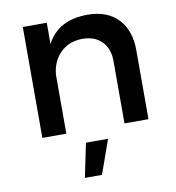

<svg xmlns="http://www.w3.org/2000/svg" viewBox="-84 -611 831 907"><g transform="rotate(-10 331.5 -157.5)"><path d="M396 -536Q489 -536 541.5 -481.5Q594 -427 594 -331V0H479V-299Q479 -359 445 -393.5Q411 -428 351 -428Q287 -427 246.5 -387Q206 -347 200 -283V0H85V-532H200V-430Q254 -536 396 -536ZM250 221 284 58H390L332 221Z"/></g></svg>

Font: Montserrat-Arabic
Style: Regular
Weight: 400
Designer: Mohamed Gaber
Foundry: Kief Type Foundry
Version: Version 5.008;PS 005.008;hotconv 1.0.88;makeotf.lib2.5.64775